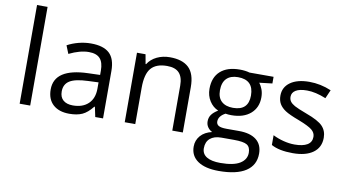

<svg xmlns="http://www.w3.org/2000/svg" viewBox="-91 -988 2631 1456"><g transform="rotate(10 1224.0 -260.0)"><path d="M167 0H85.9V-759.8H167Z M668 0 651.9 -76.2H647.9Q607.9 -25.9 568.1 -8.1Q528.3 9.8 468.8 9.8Q389.2 9.8 344 -31.2Q298.8 -72.3 298.8 -147.9Q298.8 -310.1 558.1 -317.9L648.9 -320.8V-354Q648.9 -417 621.8 -447Q594.7 -477.1 535.2 -477.1Q468.3 -477.1 383.8 -436L358.9 -498Q398.4 -519.5 445.6 -531.7Q492.7 -543.9 540 -543.9Q635.7 -543.9 681.9 -501.5Q728 -459 728 -365.2V0ZM484.9 -57.1Q560.5 -57.1 603.8 -98.6Q647 -140.1 647 -214.8V-263.2L565.9 -259.8Q469.2 -256.3 426.5 -229.7Q383.8 -203.1 383.8 -147Q383.8 -103 410.4 -80.1Q437 -57.1 484.9 -57.1Z M1261.2 0V-346.2Q1261.2 -411.6 1231.4 -443.8Q1201.7 -476.1 1138.2 -476.1Q1054.2 -476.1 1015.1 -430.7Q976.1 -385.3 976.1 -280.8V0H895V-535.2H960.9L974.1 -461.9H978Q1002.9 -501.5 1047.9 -523.2Q1092.8 -544.9 1147.9 -544.9Q1244.6 -544.9 1293.5 -498.3Q1342.3 -451.7 1342.3 -349.1V0Z M1946.8 -535.2V-483.9L1847.7 -472.2Q1861.3 -455.1 1872.1 -427.5Q1882.8 -399.9 1882.8 -365.2Q1882.8 -286.6 1829.1 -239.7Q1775.4 -192.9 1681.6 -192.9Q1657.7 -192.9 1636.7 -196.8Q1585 -169.4 1585 -127.9Q1585 -106 1603 -95.5Q1621.1 -85 1665 -85H1759.8Q1846.7 -85 1893.3 -48.3Q1939.9 -11.7 1939.9 58.1Q1939.9 147 1868.7 193.6Q1797.4 240.2 1660.6 240.2Q1555.7 240.2 1498.8 201.2Q1441.9 162.1 1441.9 90.8Q1441.9 42 1473.1 6.3Q1504.4 -29.3 1561 -42Q1540.5 -51.3 1526.6 -70.8Q1512.7 -90.3 1512.7 -116.2Q1512.7 -145.5 1528.3 -167.5Q1543.9 -189.5 1577.6 -210Q1536.1 -227.1 1510 -268.1Q1483.9 -309.1 1483.9 -361.8Q1483.9 -449.7 1536.6 -497.3Q1589.4 -544.9 1686 -544.9Q1728 -544.9 1761.7 -535.2ZM1520 89.8Q1520 133.3 1556.6 155.8Q1593.3 178.2 1661.6 178.2Q1763.7 178.2 1812.7 147.7Q1861.8 117.2 1861.8 64.9Q1861.8 21.5 1835 4.6Q1808.1 -12.2 1733.9 -12.2H1636.7Q1581.5 -12.2 1550.8 14.2Q1520 40.5 1520 89.8ZM1564 -363.8Q1564 -307.6 1595.7 -278.8Q1627.4 -250 1684.1 -250Q1802.7 -250 1802.7 -365.2Q1802.7 -485.8 1682.6 -485.8Q1625.5 -485.8 1594.7 -455.1Q1564 -424.3 1564 -363.8Z M2401.9 -146Q2401.9 -71.3 2346.2 -30.8Q2290.5 9.8 2189.9 9.8Q2083.5 9.8 2023.9 -23.9V-99.1Q2062.5 -79.6 2106.7 -68.4Q2150.9 -57.1 2191.9 -57.1Q2255.4 -57.1 2289.6 -77.4Q2323.7 -97.7 2323.7 -139.2Q2323.7 -170.4 2296.6 -192.6Q2269.5 -214.8 2190.9 -245.1Q2116.2 -272.9 2084.7 -293.7Q2053.2 -314.5 2037.8 -340.8Q2022.5 -367.2 2022.5 -403.8Q2022.5 -469.2 2075.7 -507.1Q2128.9 -544.9 2221.7 -544.9Q2308.1 -544.9 2390.6 -509.8L2361.8 -443.8Q2281.2 -477.1 2215.8 -477.1Q2158.2 -477.1 2128.9 -459Q2099.6 -440.9 2099.6 -409.2Q2099.6 -387.7 2110.6 -372.6Q2121.6 -357.4 2146 -343.8Q2170.4 -330.1 2239.7 -304.2Q2335 -269.5 2368.4 -234.4Q2401.9 -199.2 2401.9 -146Z"/></g></svg>

Font: f02132580
Style: Regular
Weight: 400
Foundry: Ascender Corporation
Version: Version 1.10